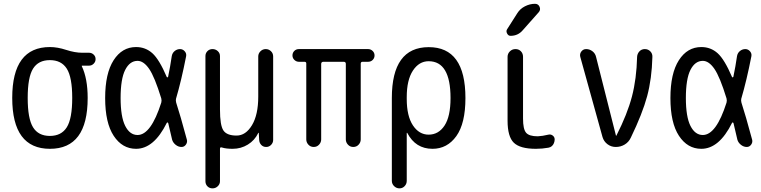

<svg xmlns="http://www.w3.org/2000/svg" viewBox="-20 -780 4040 1019"><path d="M334.5 -415.5Q305.7 -460.9 244.6 -460.9Q183.6 -460.9 155.3 -415.5Q127 -370.1 127 -260.3Q127 -150.4 155.3 -104.5Q183.6 -58.6 244.6 -58.6Q305.7 -58.6 334.5 -104.5Q363.3 -150.4 363.3 -260.3Q363.3 -370.1 334.5 -415.5ZM245.1 -530.3Q285.2 -530.3 331.5 -515.1Q377.9 -500 417 -500H453.1Q466.8 -500 477.1 -490.2Q487.3 -480.5 487.3 -466.3Q487.3 -452.1 477.1 -441.9Q466.8 -431.6 453.1 -431.6H415Q414.1 -431.6 414.1 -430.7V-428.7Q445.3 -363.3 445.3 -259.8Q445.3 9.8 245.1 9.8Q44.9 9.8 44.9 -260.3Q44.9 -530.3 245.1 -530.3Z M710 -457Q668.9 -457 644.5 -409.2Q620.1 -361.3 620.1 -259.8Q620.1 -160.2 644.5 -111.8Q668.9 -63.5 710 -63.5Q781.2 -63.5 835.9 -235.4Q838.9 -246.1 835.9 -257.8Q800.8 -372.1 771.5 -414.6Q742.2 -457 710 -457ZM702.1 9.8Q628.9 9.8 583.5 -59.1Q538.1 -127.9 538.1 -259.8Q538.1 -390.6 583 -460.4Q627.9 -530.3 702.1 -530.3Q752 -530.3 788.6 -497.6Q825.2 -464.8 865.2 -371.1Q866.2 -369.1 868.7 -369.6Q871.1 -370.1 872.1 -372.1Q883.8 -427.7 891.6 -482.4Q894.5 -499 907.2 -509.3Q919.9 -519.5 935.5 -519.5Q950.2 -519.5 960.4 -507.8Q970.7 -496.1 967.8 -481.4Q942.4 -351.6 914.1 -255.9Q912.1 -247.1 915 -235.4Q936.5 -169.9 971.7 -39.1Q975.6 -25.4 966.8 -12.7Q958 0 943.4 0Q926.8 0 912.6 -11.2Q898.4 -22.5 893.6 -38.1Q883.8 -83 873 -126Q872.1 -128.9 869.6 -129.9Q867.2 -130.9 865.2 -127.9Q796.9 9.8 702.1 9.8Z M1070.3 181.6V-482.4Q1070.3 -498 1081.1 -508.8Q1091.8 -519.5 1107.9 -519.5Q1124 -519.5 1135.7 -508.8Q1147.5 -498 1147.5 -482.4V-198.2Q1147.5 -115.2 1165.5 -87.9Q1183.6 -60.5 1235.4 -60.5Q1284.2 -60.5 1317.4 -115.7Q1350.6 -170.9 1350.6 -267.6V-480.5Q1350.6 -496.1 1362.3 -507.8Q1374 -519.5 1390.6 -519.5Q1406.2 -519.5 1418 -508.3Q1429.7 -497.1 1429.7 -480.5V-37.1Q1429.7 -22.5 1418.9 -11.2Q1408.2 0 1392.6 0Q1377 0 1366.7 -10.7Q1356.4 -21.5 1355.5 -37.1L1353.5 -74.2Q1353.5 -75.2 1352.5 -75.2Q1350.6 -75.2 1350.6 -74.2Q1332 -35.2 1295.4 -12.7Q1258.8 9.8 1214.8 9.8Q1179.7 9.8 1158.2 2.9Q1147.5 -1 1147.5 9.8V181.6Q1147.5 197.3 1135.7 208.5Q1124 219.7 1107.9 219.7Q1091.8 219.7 1081.1 209Q1070.3 198.2 1070.3 181.6Z M1566.4 -452.1Q1552.7 -452.1 1542.5 -461.9Q1532.2 -471.7 1532.2 -485.8Q1532.2 -500 1542 -509.8Q1551.8 -519.5 1566.4 -519.5H1933.6Q1947.3 -519.5 1957.5 -509.8Q1967.8 -500 1967.8 -485.8Q1967.8 -471.7 1958 -461.9Q1948.2 -452.1 1933.6 -452.1H1904.3Q1895.5 -452.1 1894.5 -443.4V-40Q1894.5 -24.4 1883.3 -12.2Q1872.1 0 1855 0Q1837.9 0 1826.7 -12.2Q1815.4 -24.4 1815.4 -40V-441.4Q1815.4 -452.1 1803.7 -452.1H1696.3Q1685.5 -452.1 1684.6 -441.4V-40Q1684.6 -24.4 1673.3 -12.2Q1662.1 0 1645 0Q1627.9 0 1616.7 -12.2Q1605.5 -24.4 1605.5 -40V-443.4Q1605.5 -452.1 1595.7 -452.1Z M2138.7 -264.6V-254.9Q2138.7 -164.1 2171.4 -114.7Q2204.1 -65.4 2254.9 -65.4Q2307.6 -65.4 2339.4 -113.8Q2371.1 -162.1 2371.1 -259.8Q2371.1 -455.1 2254.9 -455.1Q2204.1 -455.1 2171.4 -405.3Q2138.7 -355.5 2138.7 -264.6ZM2059.6 179.7V-259.8Q2059.6 -529.3 2254.9 -529.8Q2450.2 -530.3 2450.2 -259.8Q2450.2 -125 2401.9 -57.6Q2353.5 9.8 2275.4 9.8Q2185.5 9.8 2141.6 -74.2Q2141.6 -75.2 2139.6 -75.2Q2138.7 -75.2 2138.7 -74.2V179.7Q2138.7 196.3 2127.4 208Q2116.2 219.7 2100.1 219.7Q2084 219.7 2071.8 208Q2059.6 196.3 2059.6 179.7Z M2890.6 -65.4Q2903.3 -68.4 2913.6 -60.5Q2923.8 -52.7 2923.8 -40Q2923.8 -30.3 2919.9 -20.5Q2916 -10.7 2908.7 -4.4Q2901.4 2 2890.6 3.9Q2857.4 9.8 2824.2 9.8Q2740.2 9.8 2707 -22.5Q2673.8 -54.7 2673.8 -139.6V-478.5Q2673.8 -495.1 2686 -507.3Q2698.2 -519.5 2715.8 -519.5Q2733.4 -519.5 2744.6 -507.8Q2755.9 -496.1 2755.9 -478.5V-150.4Q2755.9 -94.7 2772 -75.7Q2788.1 -56.6 2834 -56.6Q2858.4 -57.6 2890.6 -65.4ZM2689.5 -589.8Q2677.7 -589.8 2671.4 -602.1Q2665 -614.3 2670.9 -624L2725.6 -710Q2740.2 -733.4 2766.1 -746.6Q2792 -759.8 2819.3 -759.8Q2836.9 -759.8 2843.8 -743.7Q2850.6 -727.5 2838.9 -714.8L2754.9 -620.1Q2729.5 -589.8 2689.5 -589.8Z M3177.7 -52.7 3059.6 -478.5Q3055.7 -494.1 3065.4 -506.8Q3075.2 -519.5 3090.8 -519.5Q3109.4 -519.5 3124.5 -507.8Q3139.6 -496.1 3143.6 -477.5L3249 -60.5Q3249 -59.6 3250 -59.6Q3252 -59.6 3252 -61.5Q3309.6 -174.8 3334 -268.1Q3358.4 -361.3 3361.3 -478.5Q3362.3 -495.1 3373.5 -507.3Q3384.8 -519.5 3402.3 -519.5Q3419.9 -519.5 3431.6 -507.3Q3443.4 -495.1 3442.4 -477.5Q3439.5 -362.3 3414.6 -269.5Q3389.6 -176.8 3328.1 -49.8Q3317.4 -26.4 3295.9 -13.2Q3274.4 0 3248 0Q3223.6 0 3204.1 -14.6Q3184.6 -29.3 3177.7 -52.7Z M3710 -457Q3668.9 -457 3644.5 -409.2Q3620.1 -361.3 3620.1 -259.8Q3620.1 -160.2 3644.5 -111.8Q3668.9 -63.5 3710 -63.5Q3781.2 -63.5 3835.9 -235.4Q3838.9 -246.1 3835.9 -257.8Q3800.8 -372.1 3771.5 -414.6Q3742.2 -457 3710 -457ZM3702.1 9.8Q3628.9 9.8 3583.5 -59.1Q3538.1 -127.9 3538.1 -259.8Q3538.1 -390.6 3583 -460.4Q3627.9 -530.3 3702.1 -530.3Q3752 -530.3 3788.6 -497.6Q3825.2 -464.8 3865.2 -371.1Q3866.2 -369.1 3868.7 -369.6Q3871.1 -370.1 3872.1 -372.1Q3883.8 -427.7 3891.6 -482.4Q3894.5 -499 3907.2 -509.3Q3919.9 -519.5 3935.5 -519.5Q3950.2 -519.5 3960.4 -507.8Q3970.7 -496.1 3967.8 -481.4Q3942.4 -351.6 3914.1 -255.9Q3912.1 -247.1 3915 -235.4Q3936.5 -169.9 3971.7 -39.1Q3975.6 -25.4 3966.8 -12.7Q3958 0 3943.4 0Q3926.8 0 3912.6 -11.2Q3898.4 -22.5 3893.6 -38.1Q3883.8 -83 3873 -126Q3872.1 -128.9 3869.6 -129.9Q3867.2 -130.9 3865.2 -127.9Q3796.9 9.8 3702.1 9.8Z"/></svg>

Font: Rounded-X Mgen+ 1m regular
Style: Regular
Weight: 400
Designer: [Source Han Sans]
Ryoko NISHIZUKA  (kana & ideographs); Paul D. Hunt (Latin, Greek & Cyrillic); Wenlong ZHANG  (bopomofo
Version: Version 1.059.20150602